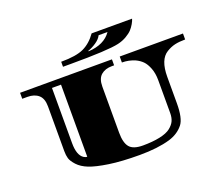

<svg xmlns="http://www.w3.org/2000/svg" viewBox="-140 -1069 1497 1298"><g transform="rotate(-20 608.5 -420.0)"><path d="M757 -650H1212V-607Q1169 -607 1138 -600Q1107 -593 1076 -574Q1012 -535 1012 -411V-220Q1012 -113 980 -72Q942 -24 876 -4Q787 22 657.5 22Q528 22 438 8.5Q348 -5 300.5 -24Q253 -43 226 -72.5Q199 -102 192.5 -124.5Q186 -147 186 -177V-499Q186 -556 156.5 -581.5Q127 -607 78 -607H40V-650H701V-607H685Q636 -607 606.5 -581.5Q577 -556 577 -499V-167Q577 -95 603.5 -63Q630 -31 699.5 -31Q769 -31 821 -42Q873 -53 899.5 -74Q926 -95 936.5 -118.5Q947 -142 947 -174V-411Q947 -460 932.5 -497.5Q918 -535 898 -555Q878 -575 850 -588Q806 -607 757 -607ZM427 -716H373V-752Q482 -752 536.5 -778Q591 -804 632 -862H923Q920 -849 908 -828Q896 -807 881 -791Q866 -775 838 -758.5Q810 -742 775 -734Q697 -716 427 -716ZM254 -607V-210Q254 -122 295 -96Q308 -88 319 -88V-607ZM571 -759V-755Q686 -761 736 -834H672Q660 -809 629.5 -788.5Q599 -768 571 -759Z"/></g></svg>

Font: Diplomata SC
Style: Regular
Weight: 400
Width: 7
Designer: Eduardo Rodriguez Tunni
Foundry: Eduardo Rodriguez Tunni
Version: Version 1.001